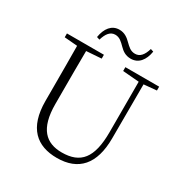

<svg xmlns="http://www.w3.org/2000/svg" viewBox="-207 -1078 1203 1255"><g transform="rotate(30 394.0 -450.5)"><path d="M230 -801 252 -794C267 -845 290 -874 327 -874C360 -874 381 -852 404 -829C426 -807 450 -788 491 -788C549 -788 585 -833 596 -902L574 -909C559 -858 536 -830 499 -830C465 -830 446 -850 422 -873C400 -895 374 -916 334 -916C276 -916 241 -870 230 -801ZM489 -694 612 -684V-303C612 -109 548 -32 407 -32C288 -32 213 -99 213 -286V-387C213 -489 213 -588 214 -686L327 -694V-723H48V-694L146 -686C147 -587 147 -488 147 -387V-271C147 -67 246 15 397 15C559 15 647 -81 647 -278L648 -685L744 -694V-723H489Z"/></g></svg>

Font: Noto Serif CJK SC ExtraLight
Style: Regular
Weight: 200
Designer: Ryoko NISHIZUKA 西塚涼子 (kana & ideographs); Frank Grießhammer (Latin, Greek & Cyrillic); Wenlong ZHANG 张文龙 (bopomofo); San
Foundry: Adobe
Version: Version 2.001;hotconv 1.1.0;makeotfexe 2.6.0